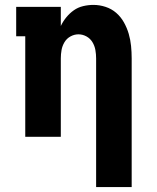

<svg xmlns="http://www.w3.org/2000/svg" viewBox="-20 -558 640 783"><path d="M372 205V-320Q372 -337 369 -354Q366 -371 357 -386Q348 -401 332.5 -409.5Q317 -418 300 -418Q283 -418 267.5 -409.5Q252 -401 243 -386Q234 -371 231 -354Q228 -337 228 -320V0H83V-410H46V-530H228V-452Q237 -471 250.5 -487.5Q264 -504 281 -516Q298 -528 319 -533Q340 -538 361 -538Q386 -538 410.5 -530Q435 -522 454 -505.5Q473 -489 485.5 -466.5Q498 -444 505 -420Q512 -396 514.5 -370.5Q517 -345 517 -320V205Z"/></svg>

Font: Iosevka Slab Heavy Extended
Style: Regular
Weight: 900
Width: 7
Monospace: yes
Designer: Belleve Invis
Foundry: Belleve Invis
Version: Version 11.1.0; ttfautohint (v1.8.3)